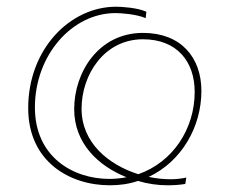

<svg xmlns="http://www.w3.org/2000/svg" viewBox="-20 -547 687 572"><path d="M307 5C337 5 365 1 391 -8C421 1 451 5 479 5C495 5 515 4 532 1L535 -18C522 -15 504 -13 490 -13C469 -13 446 -15 423 -20C521 -66 580 -169 580 -276C580 -376 519 -449 406 -449C274 -449 201 -332 201 -222C201 -119 274 -52 357 -19C341 -16 324 -14 306 -14C197 -14 84 -80 84 -227C84 -383 195 -508 324 -508C340 -508 386 -505 414 -493L416 -512C390 -524 343 -527 326 -527C188 -527 64 -400 64 -225C64 -66 187 5 307 5ZM223 -223C223 -324 290 -430 406 -430C506 -430 560 -365 560 -273C560 -163 495 -64 392 -28C304 -56 223 -121 223 -223Z"/></svg>

Font: Fixel Display 20240404 Thin
Style: Italic
Weight: 100
Italic angle: -10°
Designer: AlfaBravo + MacPaw
Foundry: Kyrylo Tkachov, Marchela Mozhyna, Serhii Makarenko, Maria Weinstein, Zakhar Kryvoshyya
Version: Version 1.211;Glyphs 3.2 (3225)